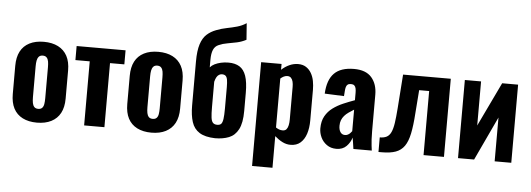

<svg xmlns="http://www.w3.org/2000/svg" viewBox="-60 -1040 3915 1415"><g transform="rotate(5 1897.5 -332.5)"><path d="M235 10Q173 10 129 -12.5Q85 -35 62.5 -78Q40 -121 40 -185V-393Q40 -457 62.5 -500Q85 -543 129 -565.5Q173 -588 235 -588Q297 -588 341 -565.5Q385 -543 408 -500Q431 -457 431 -393V-185Q431 -121 408 -78Q385 -35 341 -12.5Q297 10 235 10ZM236 -92Q255 -92 265 -102.5Q275 -113 278 -131.5Q281 -150 281 -174V-403Q281 -428 278 -446Q275 -464 265 -475Q255 -486 236 -486Q217 -486 207 -475Q197 -464 193.5 -446Q190 -428 190 -403V-174Q190 -150 193.5 -131.5Q197 -113 207 -102.5Q217 -92 236 -92Z M584 0V-474H478V-578H840V-474H734V0Z M1082 10Q1020 10 976 -12.5Q932 -35 909.5 -78Q887 -121 887 -185V-393Q887 -457 909.5 -500Q932 -543 976 -565.5Q1020 -588 1082 -588Q1144 -588 1188 -565.5Q1232 -543 1255 -500Q1278 -457 1278 -393V-185Q1278 -121 1255 -78Q1232 -35 1188 -12.5Q1144 10 1082 10ZM1083 -92Q1102 -92 1112 -102.5Q1122 -113 1125 -131.5Q1128 -150 1128 -174V-403Q1128 -428 1125 -446Q1122 -464 1112 -475Q1102 -486 1083 -486Q1064 -486 1054 -475Q1044 -464 1040.5 -446Q1037 -428 1037 -403V-174Q1037 -150 1040.5 -131.5Q1044 -113 1054 -102.5Q1064 -92 1083 -92Z M1553 10Q1479 8 1437.5 -18Q1396 -44 1380 -94Q1364 -144 1364 -215V-541Q1364 -621 1379.5 -669Q1395 -717 1423.5 -743Q1452 -769 1492 -784Q1531 -799 1569.5 -806.5Q1608 -814 1644 -824Q1680 -834 1712 -855L1721 -733Q1689 -716 1653 -708Q1617 -700 1583 -694.5Q1549 -689 1520 -676Q1493 -665 1481 -637.5Q1469 -610 1469 -562V-507Q1482 -522 1502 -532Q1522 -542 1548 -548Q1574 -554 1604 -554Q1653 -554 1685.5 -534Q1718 -514 1734 -468Q1750 -422 1750 -343V-209Q1750 -120 1725 -72.5Q1700 -25 1655.5 -7.5Q1611 10 1553 10ZM1560 -90Q1580 -90 1589.5 -100Q1599 -110 1603 -137Q1607 -164 1607 -215V-373Q1607 -407 1603.5 -427Q1600 -447 1590.5 -455.5Q1581 -464 1563 -464Q1553 -464 1542.5 -458Q1532 -452 1524.5 -439.5Q1517 -427 1511 -404V-217Q1511 -167 1514.5 -139.5Q1518 -112 1529 -101Q1540 -90 1560 -90Z M1843 190V-578H1994V-535Q2021 -560 2052.5 -574Q2084 -588 2116 -588Q2151 -588 2175 -572.5Q2199 -557 2214 -531Q2229 -505 2235 -473Q2241 -441 2241 -408V-182Q2241 -126 2227 -83Q2213 -40 2184.5 -15Q2156 10 2111 10Q2080 10 2050.5 -5Q2021 -20 1994 -44V190ZM2044 -91Q2063 -91 2072.5 -102.5Q2082 -114 2086 -133Q2090 -152 2090 -175V-417Q2090 -438 2086 -455Q2082 -472 2072 -482.5Q2062 -493 2045 -493Q2031 -493 2018 -486.5Q2005 -480 1994 -470V-108Q2006 -100 2018 -95.5Q2030 -91 2044 -91Z M2450 10Q2409 10 2379.5 -11Q2350 -32 2335 -64Q2320 -96 2320 -130Q2320 -184 2341 -221Q2362 -258 2396 -283Q2430 -308 2472 -326Q2514 -344 2556 -359V-413Q2556 -432 2553 -446Q2550 -460 2541.5 -467.5Q2533 -475 2517 -475Q2501 -475 2492.5 -468.5Q2484 -462 2480.5 -449.5Q2477 -437 2476 -422L2473 -382L2330 -388Q2335 -490 2383.5 -539Q2432 -588 2530 -588Q2618 -588 2660 -539.5Q2702 -491 2702 -412V-143Q2702 -109 2703.5 -82.5Q2705 -56 2707.5 -35.5Q2710 -15 2712 0H2576Q2573 -22 2569 -48Q2565 -74 2563 -83Q2553 -47 2525 -18.5Q2497 10 2450 10ZM2505 -97Q2516 -97 2526 -102Q2536 -107 2543.5 -115Q2551 -123 2556 -130V-289Q2535 -276 2517 -263.5Q2499 -251 2486 -236Q2473 -221 2466 -203Q2459 -185 2459 -162Q2459 -132 2471 -114.5Q2483 -97 2505 -97Z M2762 6V-102Q2793 -102 2813 -112.5Q2833 -123 2845 -148.5Q2857 -174 2863.5 -217.5Q2870 -261 2875 -329L2893 -578H3246V0H3095V-474H3021L3008 -303Q3002 -211 2989.5 -151Q2977 -91 2953 -57Q2929 -23 2889 -8.5Q2849 6 2786 6Z M3350 0V-578H3470V-252L3626 -578H3744V0H3621V-324L3469 0Z"/></g></svg>

Font: Oswald SemiBold
Style: Regular
Weight: 600
Designer: Vernon Adams
Foundry: Vernon Adams
Version: Version 4.100; ttfautohint (v1.8.1.43-b0c9)